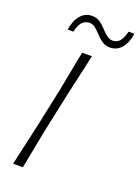

<svg xmlns="http://www.w3.org/2000/svg" viewBox="-171 -998 779 1070"><g transform="rotate(20 219.0 -462.5)"><path d="M50 0Q63.5 -61 76.2 -116.8Q89 -172.5 103.5 -237.5L153.5 -472Q166 -539 177.2 -596.2Q188.5 -653.5 200 -713H258Q244.5 -652 232 -596.2Q219.5 -540.5 204 -472L154 -237.5Q141 -169.5 130.2 -114.8Q119.5 -60 108 0ZM334.5 -793Q307.5 -793 287.8 -806.5Q268 -820 252 -837.8Q236 -855.5 219.8 -869.2Q203.5 -883 182 -884Q155.5 -882.5 139.2 -864.5Q123 -846.5 114 -806.5H79.5Q89.5 -864 116.2 -894.5Q143 -925 183.5 -925Q210.5 -925 230 -911.5Q249.5 -898 265.5 -880.2Q281.5 -862.5 298.2 -848.8Q315 -835 336.5 -834Q362.5 -835.5 378 -853.5Q393.5 -871.5 403 -911.5H438Q428.5 -854 401.8 -823.5Q375 -793 334.5 -793Z"/></g></svg>

Font: Commissioner Loud ExtraLight
Style: Italic
Weight: 200
Italic angle: -12°
Designer: Kostas Bartsokas
Foundry: Kostas Bartsokas
Version: Version 1.000; ttfautohint (v1.8.3)